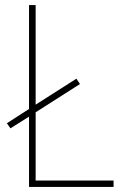

<svg xmlns="http://www.w3.org/2000/svg" viewBox="-20 -827 486 754"><path d="M94 -93V-369L21 -323L7 -343L94 -399V-807H120V-416L280 -518L294 -497L120 -386V-118H426V-93Z"/></svg>

Font: Noto Sans Kannada UI SemiCondensed Thin
Style: Regular
Weight: 100
Width: 4
Designer: Jelle Bosma - Monotype Design Team
Foundry: Monotype Imaging Inc.
Version: Version 2.005; ttfautohint (v1.8.4.7-5d5b)